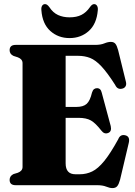

<svg xmlns="http://www.w3.org/2000/svg" viewBox="-20 -924 675 958"><path d="M28 -673.5Q28 -700 58 -700H454.5Q482.5 -700 500.5 -707.5Q518.5 -715 533 -715Q548 -715 555.8 -705.5Q563.5 -696 569.5 -673.5L608.5 -515Q611.5 -501.5 606.2 -493Q601 -484.5 591 -482Q566 -475 554.5 -500.5Q515.5 -561.5 486.2 -592.8Q457 -624 429.8 -634.8Q402.5 -645.5 369.5 -645.5H307.5V-390.5H361.5Q395.5 -390.5 412.5 -405.8Q429.5 -421 439 -462Q443 -474.5 449.2 -479.2Q455.5 -484 464 -484Q482.5 -484 487.5 -462L532.5 -295Q538.5 -267.5 519.5 -260.5Q500.5 -253 486 -272Q456.5 -310 433.5 -323Q410.5 -336 372 -336H307.5V-109Q307.5 -54.5 356.5 -54.5H378Q411 -54.5 440 -68.5Q469 -82.5 500 -120.5Q531 -158.5 570 -229.5Q580 -255 605 -249Q630 -243 622.5 -211L579 -27Q573 -5 565 4.8Q557 14.5 541 14.5Q527.5 14.5 509.8 7.2Q492 0 464 0H58Q28 0 28 -26.5Q28 -46 47.5 -55.5L69 -62Q92.5 -71 92.5 -91V-609Q92.5 -629 69 -638L47.5 -645Q28 -654 28 -673.5ZM327 -837.5Q362.5 -837.5 386.5 -849.8Q410.5 -862 428.5 -888Q439 -903.5 449.5 -903.5Q459 -903.5 464.2 -895Q469.5 -886.5 468 -873Q462.5 -805 423.2 -769.5Q384 -734 327 -734Q270.5 -734 231 -769.5Q191.5 -805 186.5 -873Q185 -886.5 190 -895Q195 -903.5 205 -903.5Q215.5 -903.5 226.5 -888Q244.5 -860.5 269.8 -849Q295 -837.5 327 -837.5Z"/></svg>

Font: Fraunces 144pt S050 Black
Style: Regular
Weight: 900
Version: Version 1.000; ttfautohint (v1.8.3)